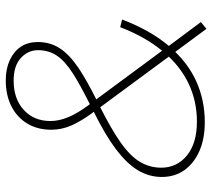

<svg xmlns="http://www.w3.org/2000/svg" viewBox="-56 -688 754 683"><g transform="rotate(-90 321.5 -347.0)"><path d="M228 4Q168 4 124.5 -15.5Q81 -35 57 -69Q33 -103 33 -149Q33 -194 56.5 -233.5Q80 -273 133 -313Q182 -350 265 -391L260 -397Q232 -435 216.5 -470Q201 -505 201 -542Q201 -591 223 -627.5Q245 -664 284.5 -684Q324 -704 377 -704Q418 -704 449 -689.5Q480 -675 496.5 -650Q513 -625 513 -590Q513 -547 491.5 -513Q470 -479 422 -446Q379 -417 309 -382L482 -148Q531 -207 566 -297L593 -290Q555 -190 500 -125Q500 -125 499 -124L584 -10L560 10L478 -101Q432 -54 377 -28Q308 4 228 4ZM281 -368Q202 -328 155 -295Q106 -260 86 -225.5Q66 -191 66 -151Q66 -95 109.5 -59.5Q153 -24 230 -24Q303 -24 366 -54Q418 -79 461 -124ZM292 -405Q360 -439 401 -465Q446 -494 465 -523Q484 -552 484 -589Q484 -625 456 -650.5Q428 -676 376 -676Q311 -676 271.5 -640Q232 -604 232 -545Q232 -514 246 -481Q260 -448 288 -410Z"/></g></svg>

Font: Montserrat Thin ExtraLight
Style: Italic
Weight: 250
Italic angle: -11.3°
Version: Version 9.000